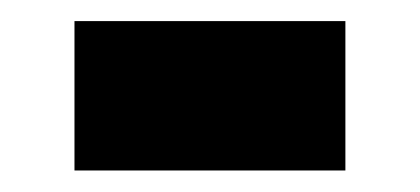

<svg xmlns="http://www.w3.org/2000/svg" viewBox="-20 -381 398 182"><path d="M307.4 -219.4H50.6V-361H307.4Z"/></svg>

Font: Khula ExtraBold
Style: Regular
Weight: 800
Designer: Erin McLaughlin, Steve Matteson
Version: Version 1.002;PS 1.0;hotconv 1.0.72;makeotf.lib2.5.5900; ttf